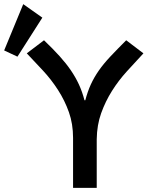

<svg xmlns="http://www.w3.org/2000/svg" viewBox="-24 -905 751 925"><path d="M328 -234Q328 -237 328 -241Q328 -308 308 -364.5Q288 -421 255.5 -471.5Q223 -522 183 -565Q143 -608 105 -648L188 -711Q232 -669 263.5 -634Q295 -599 317.5 -566Q340 -533 356 -498.5Q372 -464 383 -422H387Q398 -464 413.5 -498Q429 -532 452 -565Q475 -598 508 -633Q541 -668 584 -711L667 -648Q627 -605 587 -561Q547 -517 515.5 -467Q484 -417 463.5 -360Q443 -303 442 -234V0H328ZM180 -820 60 -632 -4 -662 88 -885Z"/></svg>

Font: Rising Sun SemiBold
Style: Regular
Weight: 600
Designer: Matt McInerney, Pablo Impallari, Rodrigo Fuenzalida (Raleway font), Stephen Hutchings (Greek), Cristiano Sobral (main ch
Foundry: The Rising Sun Project Authors
Version: Version 4.327; ttfautohint (v1.8.4.7-5d5b-dirty)